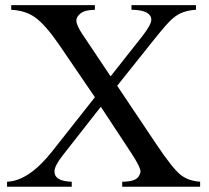

<svg xmlns="http://www.w3.org/2000/svg" viewBox="-20 -708 792 728"><path d="M6.8 0V-19Q88.9 -22 177.2 -133.3L339.8 -339.4L204.1 -538.6Q178.2 -576.2 155.3 -602.3Q132.3 -628.4 112.3 -642.6Q76.2 -668 22.5 -670.9V-688.5H339.8V-670.9Q301.8 -670.4 285.6 -657.2Q269.5 -644.5 269.5 -630.4Q269.5 -612.3 293.5 -576.7L399.4 -418.5L521.5 -573.2Q553.7 -615.2 553.7 -633.3Q553.7 -644 547.4 -650.9Q531.7 -670.4 478.5 -670.9V-688.5H723.1V-670.9Q669.4 -668 637.7 -640.1Q626 -631.3 607.4 -610.1Q588.9 -588.9 563 -556.6L424.3 -382.8L572.8 -161.1Q632.8 -71.8 662.6 -46.9Q692.4 -22 738.8 -19V0H443.4V-19Q491.2 -19 504.9 -37.6Q512.7 -50.3 512.7 -58.1Q512.7 -74.2 478.5 -126.5L362.3 -303.2L217.3 -118.2Q186.5 -78.6 186.5 -58.1Q186.5 -20.5 252 -19V0Z"/></svg>

Font: Nuosu SIL
Style: Regular
Weight: 400
Designer: Peter Constable, Alex Kotlar, Peter Martin
Foundry: SIL International
Version: Version 2.300